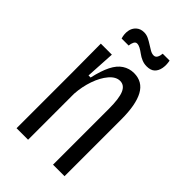

<svg xmlns="http://www.w3.org/2000/svg" viewBox="-214 -774 849 849"><g transform="rotate(45 211.0 -349.5)"><path d="M63 0V-353L62 -528H131L123 -390H136Q148 -443 164.5 -476Q181 -509 205 -524.5Q229 -540 258 -540Q312 -540 337.5 -493.5Q363 -447 363 -355V0H291V-350Q291 -414 278.5 -443Q266 -472 239 -472Q213 -472 190 -445Q167 -418 152.5 -376Q138 -334 135 -288V0ZM276 -600Q260 -600 245.5 -606Q231 -612 219 -621Q207 -630 196 -636Q185 -642 175 -642Q166 -642 161 -632Q156 -622 155 -609H111Q104 -632 107.5 -652.5Q111 -673 125.5 -686Q140 -699 162 -699Q177 -699 190.5 -692.5Q204 -686 217 -677.5Q230 -669 241.5 -662.5Q253 -656 264 -656Q275 -656 280.5 -666Q286 -676 287 -690H330Q335 -666 331 -645Q327 -624 314 -612Q301 -600 276 -600Z"/></g></svg>

Font: Bricolage Grotesque 24pt Condensed Light
Style: Regular
Weight: 300
Width: 3
Designer: Mathieu Triay
Foundry: Atelier Triay
Version: Version 1.001;gftools[0.9.33.dev8+g029e19f]